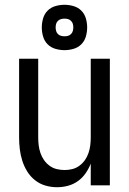

<svg xmlns="http://www.w3.org/2000/svg" viewBox="-20 -776 540 804"><path d="M219 8Q242 8 264.5 2Q287 -4 306 -17.5Q325 -31 338.5 -50.5Q352 -70 360 -91V0H440V-530H360V-200Q360 -184 358 -167.5Q356 -151 350.5 -135Q345 -119 335.5 -105.5Q326 -92 312.5 -82Q299 -72 283 -68Q267 -64 250 -64Q234 -64 217.5 -68Q201 -72 187.5 -82Q174 -92 164.5 -105.5Q155 -119 149.5 -135Q144 -151 142 -167.5Q140 -184 140 -200V-530H60V-200Q60 -175 63 -150.5Q66 -126 73.5 -102.5Q81 -79 94 -58Q107 -37 126.5 -21.5Q146 -6 170 1Q194 8 219 8ZM250 -566Q269 -566 288 -571.5Q307 -577 320.5 -590.5Q334 -604 339.5 -623Q345 -642 345 -661Q345 -680 339.5 -699Q334 -718 320.5 -731.5Q307 -745 288 -750.5Q269 -756 250 -756Q231 -756 212 -750.5Q193 -745 179.5 -731.5Q166 -718 160.5 -699Q155 -680 155 -661Q155 -642 160.5 -623Q166 -604 179.5 -590.5Q193 -577 212 -571.5Q231 -566 250 -566ZM250 -624Q243 -624 235.5 -626Q228 -628 222.5 -633.5Q217 -639 215 -646.5Q213 -654 213 -661Q213 -669 215 -676Q217 -683 222.5 -688.5Q228 -694 235.5 -696Q243 -698 250 -698Q258 -698 265 -696Q272 -694 277.5 -688.5Q283 -683 285 -676Q287 -669 287 -661Q287 -654 285 -646.5Q283 -639 277.5 -633.5Q272 -628 265 -626Q258 -624 250 -624Z"/></svg>

Font: Iosevka SS09
Style: Regular
Weight: 400
Monospace: yes
Designer: Belleve Invis
Foundry: Belleve Invis
Version: Version 5.2.1; ttfautohint (v1.8.3)